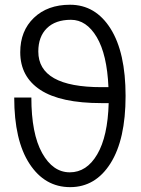

<svg xmlns="http://www.w3.org/2000/svg" viewBox="-20 -770 595 810"><path d="M40 -358.4H112.3Q112.3 -206.1 157.7 -124.5Q203.1 -43 274.4 -43Q345.7 -43 390.1 -118.7Q434.6 -194.3 438.5 -335H408.2Q235.4 -335 150.4 -390.6Q65.4 -446.3 65.4 -549.8Q65.4 -639.6 123 -694.8Q180.7 -750 275.4 -750Q382.8 -750 446.3 -649.4Q509.8 -548.8 509.8 -365.2Q509.8 -181.6 446.3 -81.1Q382.8 19.5 275.9 19.5Q168.9 19.5 104.5 -79.1Q40 -177.7 40 -358.4ZM141.6 -552.7Q141.6 -402.3 408.2 -402.3H437.5Q431.6 -540 388.2 -613.3Q344.7 -686.5 279.3 -686.5Q213.9 -686.5 177.7 -650.9Q141.6 -615.2 141.6 -552.7Z"/></svg>

Font: GenEi M Gothic v2 Regular
Style: Regular
Weight: 400
Version: Version 2.0